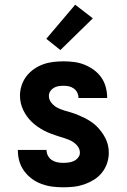

<svg xmlns="http://www.w3.org/2000/svg" viewBox="-20 -789 540 817"><path d="M249 8Q225 8 202 5Q179 2 157 -6Q135 -14 116 -28Q97 -42 83 -61Q69 -80 62.5 -102.5Q56 -125 56 -149V-151H178V-150Q178 -138 184 -126.5Q190 -115 200.5 -108Q211 -101 223.5 -98.5Q236 -96 249 -96Q260 -96 272 -97.5Q284 -99 294.5 -104Q305 -109 312.5 -118.5Q320 -128 320 -139Q320 -155 309.5 -168Q299 -181 285 -188.5Q271 -196 256 -200.5Q241 -205 226 -210Q211 -215 196 -220.5Q181 -226 167 -233.5Q153 -241 140 -250Q127 -259 115.5 -270Q104 -281 95 -293.5Q86 -306 79 -320.5Q72 -335 68.5 -350.5Q65 -366 65 -382Q65 -404 72 -425.5Q79 -447 92.5 -464.5Q106 -482 124.5 -495Q143 -508 164 -515.5Q185 -523 207 -525.5Q229 -528 251 -528Q274 -528 296.5 -525Q319 -522 340 -513.5Q361 -505 379.5 -491.5Q398 -478 411 -459.5Q424 -441 430 -418.5Q436 -396 436 -374V-372H314Q314 -384 309 -394.5Q304 -405 294.5 -412Q285 -419 274 -421.5Q263 -424 251 -424Q241 -424 230 -422.5Q219 -421 209.5 -415.5Q200 -410 194 -401Q188 -392 188 -381Q188 -365 198.5 -352Q209 -339 222.5 -331.5Q236 -324 251.5 -319.5Q267 -315 282 -310.5Q297 -306 311.5 -300Q326 -294 340 -287Q354 -280 367.5 -271Q381 -262 392 -251Q403 -240 412.5 -227Q422 -214 429 -200Q436 -186 439.5 -170.5Q443 -155 443 -139Q443 -116 435.5 -94Q428 -72 413.5 -54Q399 -36 379.5 -24Q360 -12 338.5 -4.5Q317 3 294.5 5.5Q272 8 249 8ZM237 -576 177 -624 300 -769 375 -711Z"/></svg>

Font: Iosevka Curly Extrabold
Style: Regular
Weight: 800
Monospace: yes
Designer: Belleve Invis
Foundry: Belleve Invis
Version: Version 22.1.2; ttfautohint (v1.8.4)